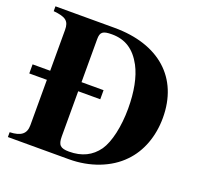

<svg xmlns="http://www.w3.org/2000/svg" viewBox="-119 -805 961 933"><g transform="rotate(20 361.0 -338.0)"><path d="M14 -676V-651C78 -645 97 -630 97 -584V-373H6V-326H97V-91C97 -47 72 -27 14 -25V0H330C437 0 537 -38 600 -104C658 -163 690 -249 690 -345C690 -551 551 -676 319 -676ZM259 -326H373V-373H259V-595C259 -632 271 -642 319 -642C389 -642 438 -609 474 -542C502 -489 516 -416 516 -330C516 -237 497 -152 466 -107C432 -59 383 -35 317 -35C272 -35 259 -48 259 -93Z"/></g></svg>

Font: STIXGeneral
Style: Bold
Weight: 700
Designer: MicroPress Inc., with final additions and corrections provided by Coen Hoffman, Elsevier (retired)
Version: Version 1.1.0